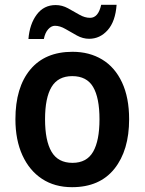

<svg xmlns="http://www.w3.org/2000/svg" viewBox="-20 -767 600 797"><path d="M516 -272Q516 -143 455 -66.5Q394 10 279 10Q207 10 154.5 -24.5Q102 -59 73 -122.5Q44 -186 44 -272Q44 -404 105.5 -478Q167 -552 281 -552Q351 -552 404 -520Q457 -488 486.5 -425Q516 -362 516 -272ZM167 -272Q167 -183 194 -137Q221 -91 281 -91Q340 -91 366.5 -137Q393 -183 393 -272Q393 -361 366.5 -406Q340 -451 280 -451Q221 -451 194 -406Q167 -361 167 -272ZM98 -605Q103 -667 132.5 -706.5Q162 -746 211 -746Q238 -746 262.5 -732.5Q287 -719 309.5 -706Q332 -693 354 -693Q388 -693 400 -747H464Q459 -678 427 -642Q395 -606 350 -606Q324 -606 299.5 -619.5Q275 -633 252 -646.5Q229 -660 208 -660Q193 -660 180 -645.5Q167 -631 162 -605Z"/></svg>

Font: Noto Sans Gurmukhi UI SemiCondensed SemiBold
Style: Regular
Weight: 600
Width: 4
Designer: Jelle Bosma - Monotype Design Team
Foundry: Monotype Imaging Inc.
Version: Version 2.004; ttfautohint (v1.8.4.7-5d5b)